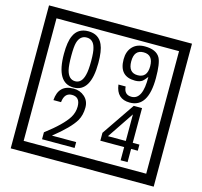

<svg xmlns="http://www.w3.org/2000/svg" viewBox="-141 -1116 1436 1362"><g transform="rotate(15 577.5 -435.0)"><path d="M1103 90H53V-960H1103ZM1028 15V-885H128V15ZM497 -656Q497 -442 371 -442Q244 -442 244 -656Q244 -744 265 -789Q294 -855 371 -855Q448 -855 477 -789Q497 -745 497 -656ZM444 -656Q444 -723 435 -752Q420 -809 371 -809Q322 -809 306 -752Q298 -723 298 -656Q298 -587 306 -553Q322 -488 371 -488Q419 -488 435 -554Q444 -587 444 -656ZM919 -658Q919 -442 784 -442Q687 -442 674 -545H727Q731 -485 785 -485Q868 -485 865 -652Q844 -625 834 -617Q814 -602 780 -602Q663 -602 663 -728Q663 -786 695.5 -820.5Q728 -855 786 -855Q870 -855 898 -805Q919 -766 919 -658ZM858 -728Q858 -812 788 -812Q719 -812 719 -728Q719 -644 788 -644Q858 -644 858 -728ZM490 -30H251V-81Q372 -173 412 -238Q435 -276 435 -319Q435 -389 375 -389Q320 -389 313 -319H257Q265 -435 375 -435Q423 -435 456.5 -405Q490 -375 490 -327Q490 -271 466 -229Q428 -165 312 -73H490ZM928 -127H879V-30H828V-127H653V-185L818 -427H879V-172H928ZM828 -172V-367L697 -172Z"/></g></svg>

Font: Unicode BMP Fallback SIL
Style: Regular
Weight: 400
Foundry: NRSI, SIL International
Version: Version 5.1 Based on Unicode 5.1